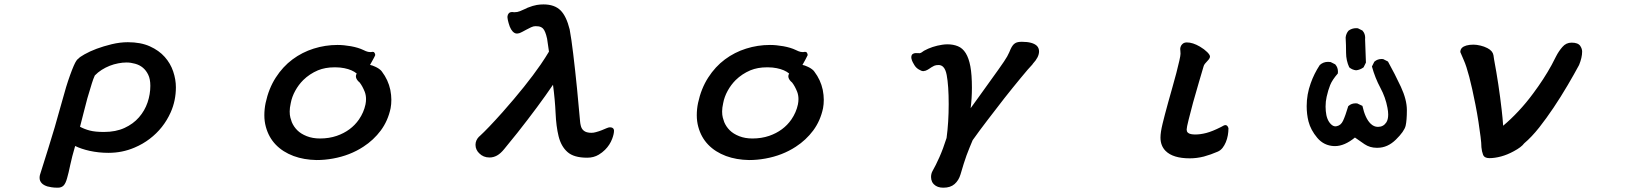

<svg xmlns="http://www.w3.org/2000/svg" viewBox="-20 -684 7540 888"><path d="M571.3 -488.8Q630.9 -488.8 673.1 -469.7Q715.3 -450.7 741.9 -420.7Q768.6 -390.6 781 -353.5Q793.5 -316.4 793.5 -280.3Q793.5 -218.8 769.5 -164.6Q736.3 -90.3 671.9 -41.5Q640.6 -17.6 602.5 -1.5Q545.9 22.9 481.4 22.9Q437 22.9 394.5 13.7Q355.5 4.9 327.6 -8.8Q312.5 42.5 305.2 77.6Q297.4 115.7 290.5 139.2Q283.7 164.6 273.9 174.3Q264.2 184.1 247.1 184.1Q230 184.1 218.3 182.1Q206.5 180.2 199.2 178.2Q182.6 172.9 173.8 164.1Q163.1 153.3 163.1 138.7Q163.1 131.8 164.6 125.5Q176.3 86.4 203.1 2.9Q230 -80.6 268.1 -219.2Q285.6 -285.2 304.2 -336.7Q322.8 -388.2 333 -402.8Q337.4 -409.7 342.3 -412.6Q348.1 -419.9 370.6 -432.6Q420.4 -460.9 496.6 -479.5Q535.6 -488.8 571.3 -488.8ZM460.9 -73.7Q515.6 -73.7 555.9 -92.3Q596.2 -110.8 622.8 -141.4Q649.4 -171.9 662.4 -210Q675.3 -248 675.3 -287.1Q675.3 -318.4 665.5 -338.4Q646.5 -377.9 605 -389.2Q584.5 -395 565.4 -395Q546.4 -395 526.9 -391.1Q485.8 -383.3 450.2 -360.8Q432.6 -349.6 418.5 -335Q411.1 -318.8 404.8 -298.3Q382.3 -228 366.7 -162.6Q358.4 -128.9 350.1 -97.7Q371.1 -86.4 395.8 -80.1Q420.4 -73.7 460.9 -73.7Z M1715.3 -429.7V-428.7Q1711.9 -420.4 1705.6 -409.4Q1699.2 -398.4 1691.4 -383.8Q1702.1 -381.8 1715.3 -375.5Q1731.9 -368.2 1742.7 -357.4Q1745.6 -354.5 1746.6 -352.5Q1775.4 -314.5 1785.2 -268.6Q1790 -243.7 1790 -222.7Q1790 -201.7 1786.6 -183.6Q1774.4 -125.5 1741.2 -80.6Q1708 -36.1 1660.6 -5.4Q1598.6 35.2 1520 49.3Q1482.4 56.2 1444.3 56.2Q1385.7 55.2 1337.9 37.6Q1288.1 19 1255.4 -14.9Q1222.7 -48.8 1209.5 -97.7Q1202.6 -123 1202.6 -150.9Q1202.6 -179.7 1208.5 -208Q1222.7 -274.4 1255.4 -325.2Q1288.1 -376 1332.8 -409.2Q1377.4 -442.4 1430.9 -459.2Q1484.4 -476.1 1541 -476.1Q1569.8 -476.1 1603 -470.2Q1637.2 -463.9 1659.7 -453.1Q1674.3 -445.8 1682.1 -444.3Q1693.8 -442.4 1697.8 -443.4Q1699.7 -444.3 1702.1 -444.3Q1704.6 -444.3 1709 -443.4Q1715.3 -437 1715.3 -429.7ZM1626 -331.5Q1626 -337.9 1629.9 -343.8Q1609.4 -361.3 1572.3 -368.7Q1553.2 -372.6 1532.2 -372.6Q1529.3 -372.6 1526.4 -372.6Q1484.4 -372.6 1450.7 -358.9Q1411.6 -342.3 1382.3 -313.5Q1360.8 -292 1345.5 -264.2Q1330.1 -236.3 1324.7 -207Q1319.8 -185.1 1319.8 -168.5Q1319.8 -151.9 1323 -139.9Q1326.2 -127.9 1329.6 -119.1Q1338.4 -98.1 1355 -81.5Q1371.6 -64.9 1398.7 -54.2Q1425.8 -43.5 1460 -43.5Q1502 -43.5 1537.6 -55.7Q1603.5 -78.6 1640.1 -131.3Q1662.6 -164.1 1670.4 -201.2Q1672.9 -213.9 1672.9 -225.6Q1672.9 -243.7 1667 -259.3Q1656.7 -285.2 1643.6 -302.2L1637.2 -308.1Q1626 -319.8 1626 -331.5Z M2481 -559.1Q2472.7 -563 2456.5 -563Q2447.3 -563 2436.3 -557.9Q2425.3 -552.7 2413.6 -546.4Q2401.9 -540 2395.3 -536.6Q2388.7 -533.2 2386 -532.2Q2383.3 -531.2 2380.9 -530.3Q2375.5 -528.8 2371.8 -528.8Q2368.2 -528.8 2366.2 -529.3Q2364.3 -529.8 2362.3 -530.5Q2360.4 -531.2 2358.9 -532.2Q2341.8 -542.5 2332.5 -576.7Q2330.6 -583.5 2328.9 -590.8Q2327.1 -598.1 2327.1 -602.1Q2327.1 -606 2327.1 -608.4Q2327.6 -616.2 2333.5 -623Q2338.9 -628.4 2349.6 -628.4Q2352.5 -628.4 2354 -627.9Q2355.5 -627.4 2358.4 -627.4Q2373 -627.4 2384.8 -632.3Q2397.5 -637.7 2406.5 -641.8Q2415.5 -646 2420.4 -648.4Q2445.3 -658.2 2462.9 -661.1Q2477.5 -663.6 2493.7 -663.6Q2544.9 -663.6 2572.8 -635.7Q2599.6 -608.9 2614.7 -547.9Q2623 -502.9 2630.9 -436.5L2640.1 -356.9Q2645 -314.9 2648.9 -272.9Q2662.1 -126 2663.1 -120.1Q2664.1 -114.3 2664.1 -112.3Q2665 -107.9 2666 -103.5Q2668.9 -90.3 2676.8 -82.5Q2685.5 -73.7 2699.2 -71.3Q2705.6 -69.8 2715.6 -69.8Q2725.6 -69.8 2735.8 -72.8Q2752 -77.1 2763.7 -82L2784.7 -90.8Q2794.9 -95.2 2800.3 -95.2Q2815.4 -95.2 2818.8 -85.4Q2819.8 -83 2819.8 -80.1Q2819.8 -64.5 2811.5 -42.5Q2800.8 -13.7 2778.3 8.8Q2765.6 21.5 2749.5 31.2Q2726.1 45.4 2695.8 45.4Q2633.8 45.4 2604.5 19Q2575.2 -6.8 2563.5 -53.7Q2552.2 -99.6 2549.6 -160.9Q2546.9 -222.2 2537.6 -292Q2471.7 -194.8 2373 -69.8Q2341.3 -29.8 2312 5.4Q2295.4 25.9 2278.8 35.2Q2262.2 44.4 2244.1 44.4Q2215.3 44.4 2196.3 24.9Q2189 18.1 2184.1 8.1Q2179.2 -2 2179.2 -14.2Q2179.2 -35.2 2195.3 -51.8L2197.8 -53.7Q2236.3 -88.9 2304.2 -165Q2414.1 -289.1 2480.5 -385.3Q2503.4 -418.9 2519 -445.3L2510.3 -504.9Q2502.4 -541 2491.2 -552.2Q2486.8 -556.6 2481 -559.1Z M3715.3 -429.7V-428.7Q3711.9 -420.4 3705.6 -409.4Q3699.2 -398.4 3691.4 -383.8Q3702.1 -381.8 3715.3 -375.5Q3731.9 -368.2 3742.7 -357.4Q3745.6 -354.5 3746.6 -352.5Q3775.4 -314.5 3785.2 -268.6Q3790 -243.7 3790 -222.7Q3790 -201.7 3786.6 -183.6Q3774.4 -125.5 3741.2 -80.6Q3708 -36.1 3660.6 -5.4Q3598.6 35.2 3520 49.3Q3482.4 56.2 3444.3 56.2Q3385.7 55.2 3337.9 37.6Q3288.1 19 3255.4 -14.9Q3222.7 -48.8 3209.5 -97.7Q3202.6 -123 3202.6 -150.9Q3202.6 -179.7 3208.5 -208Q3222.7 -274.4 3255.4 -325.2Q3288.1 -376 3332.8 -409.2Q3377.4 -442.4 3430.9 -459.2Q3484.4 -476.1 3541 -476.1Q3569.8 -476.1 3603 -470.2Q3637.2 -463.9 3659.7 -453.1Q3674.3 -445.8 3682.1 -444.3Q3693.8 -442.4 3697.8 -443.4Q3699.7 -444.3 3702.1 -444.3Q3704.6 -444.3 3709 -443.4Q3715.3 -437 3715.3 -429.7ZM3626 -331.5Q3626 -337.9 3629.9 -343.8Q3609.4 -361.3 3572.3 -368.7Q3553.2 -372.6 3532.2 -372.6Q3529.3 -372.6 3526.4 -372.6Q3484.4 -372.6 3450.7 -358.9Q3411.6 -342.3 3382.3 -313.5Q3360.8 -292 3345.5 -264.2Q3330.1 -236.3 3324.7 -207Q3319.8 -185.1 3319.8 -168.5Q3319.8 -151.9 3323 -139.9Q3326.2 -127.9 3329.6 -119.1Q3338.4 -98.1 3355 -81.5Q3371.6 -64.9 3398.7 -54.2Q3425.8 -43.5 3460 -43.5Q3502 -43.5 3537.6 -55.7Q3603.5 -78.6 3640.1 -131.3Q3662.6 -164.1 3670.4 -201.2Q3672.9 -213.9 3672.9 -225.6Q3672.9 -243.7 3667 -259.3Q3656.7 -285.2 3643.6 -302.2L3637.2 -308.1Q3626 -319.8 3626 -331.5Z M4215.3 -438.5 4233.9 -438Q4240.7 -439.5 4245.1 -443.4Q4250.5 -447.3 4253.4 -449.2Q4291.5 -470.2 4337.9 -477.1Q4350.1 -479 4362.3 -479Q4388.7 -479 4410.2 -470.2Q4432.1 -461.4 4446.5 -438.2Q4460.9 -415 4468 -376.7Q4475.1 -338.4 4475.1 -278.3Q4475.1 -229.5 4469.2 -183.6Q4485.4 -206.5 4507.3 -236.3Q4524.9 -260.7 4597.7 -362.3Q4628.4 -405.3 4638.2 -422.9Q4644.5 -434.1 4647.9 -442.4Q4654.3 -458.5 4658.9 -466.3Q4663.6 -474.1 4667.7 -478.3Q4671.9 -482.4 4677.2 -485.4Q4687 -490.7 4706.1 -490.7Q4756.3 -490.7 4775.9 -471.7Q4785.6 -461.4 4785.6 -446.3Q4785.6 -419.9 4757.3 -389.6Q4755.9 -387.2 4754.4 -385.3Q4738.8 -369.6 4700.7 -323.2Q4626 -232.9 4547.9 -129.4Q4509.3 -79.1 4478.5 -35.6Q4463.9 -1.5 4450.2 34.7Q4438.5 66.9 4422.4 122.6Q4414.1 150.4 4395 167.2Q4376 184.1 4342.8 184.1Q4314.9 184.1 4299.3 168.5Q4293.9 163.1 4291 157.2Q4286.1 146.5 4286.1 134.8Q4286.1 119.1 4293 106.9Q4307.6 81.5 4324.7 43.2Q4341.8 4.9 4357.9 -45.9Q4367.7 -117.7 4367.7 -202.6Q4367.7 -287.6 4358.4 -337.4Q4353.5 -363.3 4342.3 -374.5Q4333.5 -383.3 4321 -383.3Q4308.6 -383.3 4300.8 -379.9Q4292.5 -376 4287.8 -372.8Q4283.2 -369.6 4281.2 -368.4Q4279.3 -367.2 4277.3 -365.7Q4273.4 -363.3 4270 -361.3Q4261.7 -356 4250.5 -355H4250Q4241.7 -355 4228.5 -363.3Q4215.8 -371.1 4208.5 -383.8Q4200.2 -397.5 4197.8 -404.5Q4195.3 -411.6 4195.1 -414.6Q4194.8 -417.5 4194.8 -418.9Q4194.8 -429.2 4200.7 -433.8Q4206.5 -438.5 4215.3 -438.5Z M5469.2 -487.8Q5496.6 -487.8 5529.8 -468.3Q5550.3 -456.1 5563.5 -442.9Q5576.2 -430.2 5576.2 -422.4Q5576.2 -418 5573 -412.8Q5569.8 -407.7 5565.4 -403.3Q5558.6 -396 5553.2 -389.6Q5547.9 -383.3 5546.4 -376.5L5525.4 -305.2Q5494.6 -201.7 5477.5 -130.9Q5468.3 -94.2 5468.3 -85.2Q5468.3 -76.2 5473.1 -71.3L5476.6 -68.4Q5485.8 -62 5508.8 -62Q5531.7 -62 5559.3 -69.1Q5586.9 -76.2 5627.4 -96.7Q5641.6 -105.5 5647.5 -105.5Q5657.2 -105.5 5661.6 -91.3V-90.8V-89.8Q5661.6 -74.7 5658.7 -58.1Q5652.3 -23.4 5634.3 0Q5624.5 12.2 5611.3 17.6Q5580.1 31.2 5547.9 40Q5515.1 48.3 5482.9 48.3Q5405.3 48.3 5371.1 14.2Q5347.2 -9.8 5347.2 -47.9Q5347.2 -71.8 5356.9 -111.8Q5365.2 -146.5 5382.8 -210.4L5402.3 -279.8Q5422.9 -351.6 5434.6 -403.8Q5439.9 -427.2 5439.9 -435.5Q5439.9 -443.8 5439.2 -448.5Q5438.5 -453.1 5438.5 -457Q5438.5 -462.4 5440.4 -467.8Q5442.9 -475.1 5447.8 -479.5Q5455.6 -487.8 5469.2 -487.8Z M6154.3 -8.3Q6152.3 -8.3 6150.4 -8.3Q6103 -10.3 6072.5 -46.4Q6042 -82.5 6031.7 -122.6Q6023.4 -155.8 6023.4 -193.4Q6023.4 -247.6 6042 -298.8Q6057.6 -343.3 6084 -383.3Q6100.1 -397.9 6122.1 -397.9Q6127.4 -397.9 6134.3 -397L6155.8 -386.2L6156.2 -385.3Q6168 -372.1 6168 -352.5Q6168 -349.6 6167.5 -344.2Q6141.6 -314.5 6132.1 -290.8Q6122.6 -267.1 6115.7 -236.3Q6110.8 -214.8 6110.8 -190.9Q6110.8 -181.2 6111.8 -170.4Q6115.2 -129.9 6135.3 -109.9Q6145.5 -99.6 6156.7 -99.6Q6159.7 -99.6 6163.1 -100.6Q6181.6 -104.5 6191.4 -125Q6202.1 -147.5 6215.8 -193.4L6217.3 -194.3Q6230.5 -206.1 6250 -206.1Q6252.9 -206.1 6257.3 -205.6L6281.2 -194.3Q6293.9 -136.7 6318.8 -112.3Q6334 -97.2 6353 -97.2Q6377.9 -97.2 6391.6 -117.7Q6400.4 -130.9 6400.4 -154.3Q6400.4 -168 6397 -185.5Q6388.2 -233.4 6364.3 -277.8Q6339.8 -323.2 6325.2 -376.5L6336.4 -398.9L6337.4 -399.4Q6350.6 -411.1 6370.1 -411.1Q6373 -411.1 6377.4 -410.6L6399.4 -399.4Q6431.6 -341.3 6459 -282.7Q6486.8 -222.7 6486.8 -175Q6486.8 -127.4 6481 -102.1Q6474.6 -76.2 6436 -38.3Q6397.5 -0.5 6351.1 -0.5Q6349.1 -0.5 6346.7 -0.5Q6315.9 -0.5 6291 -17.1Q6269 -31.7 6246.6 -47.9Q6198.2 -8.3 6154.3 -8.3ZM6203.6 -510.7Q6205.6 -528.8 6216.8 -542Q6232.4 -553.7 6252.4 -553.7Q6255.9 -553.7 6260.3 -553.2L6281.7 -542.5L6282.2 -541.5Q6293.9 -528.3 6293.9 -508.8Q6293.9 -505.9 6293.5 -502.9L6297.4 -394.5L6286.6 -372.6Q6270.5 -360.8 6252 -358.9Q6233.9 -360.8 6220.2 -372.6Q6205.6 -404.3 6205.6 -439.9Q6205.6 -475.6 6203.6 -510.7Z M6733.9 -443.4Q6734.4 -455.6 6741.5 -462.6Q6748.5 -469.7 6762.2 -473.6Q6775.9 -477.5 6794.9 -477.5Q6809.1 -477.5 6827.6 -473.1Q6844.2 -469.2 6859.4 -461.4Q6883.8 -448.7 6887.2 -428.7L6890.1 -409.2Q6912.1 -292 6925.3 -175.3Q6929.7 -137.7 6932.1 -102.5Q6966.8 -131.3 7002.9 -169.9Q7039.1 -208.5 7071.3 -252.4Q7120.6 -318.4 7156.2 -383.3Q7165.5 -399.9 7176.8 -423.3Q7189 -447.3 7206.1 -466.8Q7223.1 -486.8 7248.5 -486.8Q7278.3 -486.8 7288.6 -471.7Q7297.4 -458.5 7297.4 -445.3Q7297.4 -418 7283.2 -383.3Q7260.7 -341.3 7230.5 -290Q7165 -178.7 7099.1 -94.7Q7064 -50.3 7029.3 -21Q7016.6 -3.4 6981 15.6Q6951.7 31.7 6922.4 39.6Q6893.1 47.4 6868.2 47.4Q6844.7 47.4 6838.9 30.8Q6833.5 17.1 6831.5 -3.4V-3.9Q6831.5 -21 6827.6 -51.5Q6823.7 -82 6817.9 -120.6Q6812 -159.2 6803.7 -201.2Q6773.9 -353 6750 -405.8Q6741.2 -424.8 6733.9 -443.4Z"/></svg>

Font: Bakudai
Style: Medium
Weight: 500
Version: Version 1.48